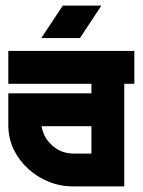

<svg xmlns="http://www.w3.org/2000/svg" viewBox="-20 -668 511 688"><path d="M205.1 -647.9H343.3L266.6 -531.7H127.9ZM461.4 -367.7H425.3V0H243.7Q196.3 0 155.3 -16.6Q114.3 -32.7 80.6 -63.5Q49.3 -91.8 28.8 -132.8Q9.8 -173.8 9.8 -218.8V-333.5H307.6V-367.7H9.8V-485.4H461.4ZM243.7 -117.7H307.6V-215.8H128.9Q131.3 -200.7 136.7 -188.5Q145 -168.5 161.6 -151.9Q176.8 -136.2 198.2 -126.5Q220.2 -117.7 243.7 -117.7Z"/></svg>

Font: Sangha Kali
Style: Regular
Weight: 400
Designer: Seslavinskaya Anna
Foundry: Popkern
Version: Version 2.000;PS 002.000;hotconv 1.0.88;makeotf.lib2.5.64775